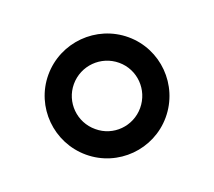

<svg xmlns="http://www.w3.org/2000/svg" viewBox="-69 -821 561 503"><g transform="rotate(20 211.5 -569.5)"><path d="M211.9 -406.2C301.8 -406.2 375 -479.5 375 -569.3C375 -659.7 301.8 -733.4 211.9 -733.4C121.6 -733.4 47.9 -659.7 47.9 -569.3C47.9 -479.5 121.6 -406.2 211.9 -406.2ZM211.9 -477.5C160.6 -477.1 119.1 -518.6 119.1 -569.3C119.1 -620.6 160.6 -662.1 211.9 -662.1C262.7 -662.1 303.7 -620.6 303.7 -569.3C303.7 -518.6 262.7 -477.1 211.9 -477.5Z"/></g></svg>

Font: Raveo Display Display
Style: Regular
Weight: 400
Designer: Jakub Foglar, Rasmus Andersson (Inter)
Foundry: Jakubfoglar.com
Version: Version 1.100;Glyphs 3.2.3 (3260)